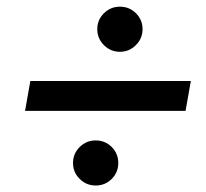

<svg xmlns="http://www.w3.org/2000/svg" viewBox="-20 -638 626 584"><path d="M56.2 -300.8 72.3 -391.6H560.5L544.4 -300.8ZM271 -73.7Q242.7 -73.7 222.4 -93.8Q202.1 -113.8 202.1 -142.1Q202.1 -170.9 222.4 -190.9Q242.7 -210.9 271 -210.9Q299.8 -210.9 319.8 -190.9Q339.8 -170.9 339.8 -142.1Q339.8 -113.8 319.8 -93.8Q299.8 -73.7 271 -73.7ZM344.7 -480.5Q316.4 -480.5 296.1 -500.7Q275.9 -521 275.9 -549.3Q275.9 -577.6 296.1 -597.7Q316.4 -617.7 344.7 -617.7Q373.5 -617.7 393.6 -597.7Q413.6 -577.6 413.6 -549.3Q413.6 -521 393.3 -500.7Q373 -480.5 344.7 -480.5Z"/></svg>

Font: Cascadia Mono PL
Style: Italic
Weight: 400
Italic angle: -10°
Monospace: yes
Designer: Aaron Bell
Foundry: Saja Typeworks
Version: Version 2404.023; ttfautohint (v1.8.4)